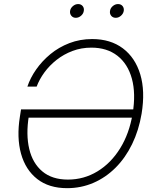

<svg xmlns="http://www.w3.org/2000/svg" viewBox="-20 -933 772 962"><path d="M316.4 9.8Q225.1 9.8 166.5 -36.1Q107.9 -82 85.4 -162.8Q63 -243.7 79.6 -348.1L85.4 -384.8H660.2L653.3 -343.3H107.4L124.5 -352.1Q109.4 -258.8 126.5 -186.8Q143.6 -114.7 192.4 -74Q241.2 -33.2 320.3 -33.2Q400.4 -33.2 468 -74.2Q535.6 -115.2 581.8 -189.5Q627.9 -263.7 644.5 -363.3Q661.1 -463.9 640.9 -538.3Q620.6 -612.8 568.4 -653.6Q516.1 -694.3 438 -694.3Q387.2 -694.3 343.3 -677.7Q299.3 -661.1 263.7 -633.1Q228 -605 202.6 -570.3Q177.2 -535.6 163.6 -499H117.2Q131.8 -543 161.4 -585.2Q190.9 -627.4 232.7 -661.9Q274.4 -696.3 327.4 -716.8Q380.4 -737.3 441.9 -737.3Q533.7 -737.3 595.7 -690.7Q657.7 -644 682.9 -560.1Q708 -476.1 689.5 -363.3Q675.3 -279.3 641.8 -210.7Q608.4 -142.1 559.1 -92.8Q509.8 -43.5 448 -16.8Q386.2 9.8 316.4 9.8ZM560.1 -843.8Q545.4 -843.8 537.1 -854Q528.8 -864.3 531.2 -878.4Q533.2 -892.6 545.2 -902.6Q557.1 -912.6 571.3 -912.6Q585.9 -912.6 594 -902.8Q602.1 -893.1 600.1 -878.4Q597.7 -864.3 585.9 -854Q574.2 -843.8 560.1 -843.8ZM359.9 -843.8Q345.7 -843.8 337.4 -854Q329.1 -864.3 331.1 -878.4Q333.5 -892.6 345.5 -902.6Q357.4 -912.6 371.6 -912.6Q385.7 -912.6 394 -902.8Q402.3 -893.1 399.9 -878.4Q397.9 -864.3 386 -854Q374 -843.8 359.9 -843.8Z"/></svg>

Font: Inter 20pt ExtraLight
Style: Italic
Weight: 250
Italic angle: -9.3988°
Version: Version 4.001;git-66647c0bb